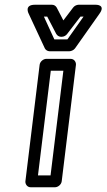

<svg xmlns="http://www.w3.org/2000/svg" viewBox="-20 -764 449 809"><path d="M140 -25 194 -466H247L193 -25ZM87 0C86 11 94 25 109 25H212C223 25 238 15 240 0L300 -491C301 -502 293 -516 278 -516H175C164 -516 149 -506 147 -491ZM209 -598 165 -694H179L217 -621C221 -614 229 -609 237 -609H240C249 -609 258 -614 263 -621L319 -694H332L264 -598ZM169 -560C172 -554 180 -548 189 -548H272C279 -548 290 -552 296 -560L399 -706C428 -746 382 -744 382 -744H311C303 -744 293 -739 288 -732L247 -678L219 -732C215 -739 208 -744 199 -744H127C80 -744 101 -706 101 -706Z"/></svg>

Font: Falling Sky
Style: CondOuObl
Weight: 400
Designer: Paul D. Hunt
Foundry: Adobe Systems Incorporated
Version: Version 1.02